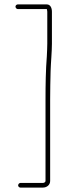

<svg xmlns="http://www.w3.org/2000/svg" viewBox="-20 -736 305 869"><path d="M60 -695H192C193 -690 194 -686 194 -683V-538C194 -523 193 -505 192 -482C187 -418 186 -354 186 -286V83C186 88 180 92 174 92H72C67 92 62 98 62 103C62 108 67 113 72 113H174C192 113 207 101 207 83V-286C207 -329 208 -372 209 -414C210 -450 215 -503 215 -538V-683C215 -700 208 -716 192 -716H60C55 -716 50 -711 50 -706C50 -701 55 -695 60 -695Z"/></svg>

Font: Electronic
Style: Thn
Weight: 100
Version: Version 1.011